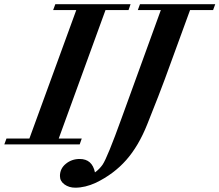

<svg xmlns="http://www.w3.org/2000/svg" viewBox="-77 -683 1038 908"><path d="M-56.6 0 -46.4 -27.8H62L283.7 -635.3H174.3L184.6 -663.1H540.5L530.8 -635.3H421.9L200.7 -27.8H309.6L299.8 0ZM278.8 204.6Q249.5 204.6 228 189.2Q206.5 173.8 206.5 149.4Q206.5 114.3 234.4 91.6Q262.2 68.8 299.8 68.8Q358.9 68.8 372.1 132.3Q393.6 116.7 408.2 95.7Q430.7 62.5 498 -124L683.6 -635.3H574.7L585 -663.1H940.9L930.7 -635.3H821.8L702.1 -307.6Q681.6 -251 619.6 -95.7Q578.6 7.3 520 73.7Q461.4 140.1 376.5 181.2Q325.7 204.6 278.8 204.6Z"/></svg>

Font: Elstob 14pt
Style: Bold Italic
Weight: 700
Italic angle: -20°
Designer: Peter S. Baker
Version: Version 1.015